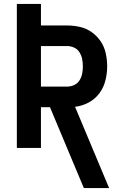

<svg xmlns="http://www.w3.org/2000/svg" viewBox="-20 -755 616 980"><path d="M408 205H537L363 -210Q399 -214 432 -231.5Q465 -249 487 -278.5Q509 -308 518 -344Q527 -380 527 -416Q527 -449 520 -482Q513 -515 494.5 -543Q476 -571 448.5 -590.5Q421 -610 388.5 -617.5Q356 -625 323 -625H189V-735H66V0H189V-208H235ZM323 -313H189V-520H323Q341 -520 358.5 -512Q376 -504 386 -487.5Q396 -471 399.5 -453Q403 -435 403 -416Q403 -398 399.5 -379.5Q396 -361 386 -345Q376 -329 358.5 -321Q341 -313 323 -313Z"/></svg>

Font: Iosevka Sparkle
Style: Bold
Weight: 700
Designer: Belleve Invis
Foundry: Belleve Invis
Version: Version 4.5.0; ttfautohint (v1.8.3)